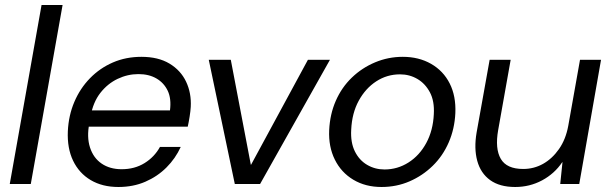

<svg xmlns="http://www.w3.org/2000/svg" viewBox="-20 -735 2440 767"><path d="M19 0 146 -715H230L103 0Z M453 12Q389 12 342.5 -15.5Q296 -43 272 -93Q248 -143 251 -211Q254 -274 277 -328Q300 -382 339.5 -422.5Q379 -463 431 -485.5Q483 -508 545 -508Q612 -508 657 -481Q702 -454 723.5 -408.5Q745 -363 742 -308Q741 -291 737.5 -269Q734 -247 730 -229H316L327 -294H659Q665 -341 650 -372.5Q635 -404 605 -421.5Q575 -439 533 -439Q490 -439 450 -420Q410 -401 381 -364Q352 -327 342 -271L337 -243Q326 -188 339.5 -146Q353 -104 386 -81.5Q419 -59 466 -59Q518 -59 557.5 -83.5Q597 -108 619 -148H702Q681 -102 645 -66Q609 -30 560.5 -9Q512 12 453 12Z M918 0 814 -496H902L982 -77H983L1210 -496H1298L1019 0Z M1504 12Q1440 12 1391.5 -17Q1343 -46 1317.5 -97.5Q1292 -149 1295 -215Q1298 -279 1321.5 -332.5Q1345 -386 1385.5 -425Q1426 -464 1478.5 -486Q1531 -508 1589 -508Q1653 -508 1702 -480Q1751 -452 1776.5 -401.5Q1802 -351 1799 -283Q1796 -220 1772.5 -166Q1749 -112 1708.5 -72.5Q1668 -33 1616 -10.5Q1564 12 1504 12ZM1516 -58Q1568 -58 1612 -86Q1656 -114 1683 -164Q1710 -214 1713 -279Q1716 -331 1697.5 -366Q1679 -401 1647.5 -419.5Q1616 -438 1578 -438Q1526 -438 1483 -410Q1440 -382 1413 -332.5Q1386 -283 1383 -217Q1380 -166 1397.5 -130.5Q1415 -95 1446.5 -76.5Q1478 -58 1516 -58Z M2038 12Q1976 12 1938 -15.5Q1900 -43 1886.5 -92.5Q1873 -142 1884 -206L1936 -496H2020L1970 -215Q1957 -141 1980.5 -100.5Q2004 -60 2070 -60Q2113 -60 2149.5 -80.5Q2186 -101 2213 -139.5Q2240 -178 2250 -232L2297 -496H2381L2294 0H2218L2227 -87H2226Q2195 -41 2145.5 -14.5Q2096 12 2038 12Z"/></svg>

Font: DM Sans 28pt
Style: Italic
Weight: 400
Italic angle: -10°
Version: Version 4.004;gftools[0.9.30]